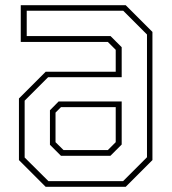

<svg xmlns="http://www.w3.org/2000/svg" viewBox="-20 -720 662 740"><path d="M156 0 53 -103V-340.5L156 -443.5H426V-528L395.5 -558.5H60V-700H464.5L567.5 -597V-103L464.5 0ZM166.5 -22H454.5L546.5 -114V-587L455 -678.5H83V-581H406L449 -538V-422.5H165.5L75 -332V-113ZM215 -119.5 172.5 -162V-295L206 -329H449V-163L405.5 -119.5ZM225 -141.5H395.5L426 -172V-307H215L194 -286V-172Z"/></svg>

Font: Tourney Condensed ExtraLight
Style: Regular
Weight: 200
Width: 3
Designer: Tyler Finck
Foundry: Etcetera Type Co
Version: Version 1.010; ttfautohint (v1.8.3)